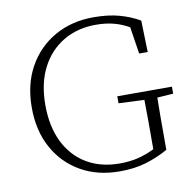

<svg xmlns="http://www.w3.org/2000/svg" viewBox="-79 -768 871 862"><g transform="rotate(-10 357.0 -337.0)"><path d="M400 14Q298 14 221.5 -30Q145 -74 102 -152.5Q59 -231 59 -336Q59 -442 103 -521Q147 -600 224.5 -644Q302 -688 402 -688Q469 -688 519.5 -674Q570 -660 611 -636L615 -492H576L557 -615Q524 -634 487.5 -643.5Q451 -653 406 -653Q322 -653 257.5 -614.5Q193 -576 157 -505.5Q121 -435 121 -337Q121 -239 156 -168Q191 -97 255 -59Q319 -21 405 -21Q452 -21 490 -30.5Q528 -40 564 -58V-94Q564 -141 564 -188Q564 -235 563 -283L446 -288V-320H695V-288L622 -283Q621 -239 621 -192.5Q621 -146 621 -94V-45Q571 -17 518 -1.5Q465 14 400 14Z"/></g></svg>

Font: Source Serif 4 SmText Light
Style: Regular
Weight: 300
Designer: Frank Grießhammer
Foundry: Adobe
Version: Version 4.005;hotconv 1.1.0;makeotfexe 2.6.0